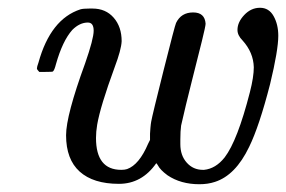

<svg xmlns="http://www.w3.org/2000/svg" viewBox="-20 -463 736 494"><path d="M382 -43Q345 10 286 10Q220 10 185 -21.5Q150 -53 150 -115Q150 -166 199 -300Q221 -363 221 -384Q221 -405 206 -405Q185 -405 166 -386Q141 -358 124 -298Q120 -282 116 -279Q115 -278 97 -278H81Q75 -284 75 -287Q75 -291 79 -302Q110 -414 187 -439Q194 -441 210 -441H218Q252 -441 272.5 -417.5Q293 -394 293 -357Q292 -335 275 -290Q238 -189 230 -142Q227 -124 227 -108Q227 -26 292 -26Q301 -26 307 -28Q338 -39 361 -93L366 -103V-119Q366 -122 367 -133.5Q368 -145 369 -150Q372 -167 401 -282.5Q430 -398 433 -404Q446 -431 477 -431Q507 -431 509 -402Q509 -396 499.5 -357.5Q490 -319 473.5 -254Q457 -189 446 -140Q444 -126 444 -104V-92Q444 -63 460.5 -44.5Q477 -26 502 -26H505Q535 -29 558 -58Q591 -101 623 -226Q633 -265 633 -290Q632 -328 604 -359Q591 -372 591 -386Q591 -406 608.5 -424.5Q626 -443 649 -443Q672 -443 684 -421.5Q696 -400 696 -371Q696 -334 675 -247Q647 -138 621 -85Q586 -12 533 5Q515 11 493 11Q445 11 411 -12Q392 -26 386 -38Q383 -43 382 -43Z"/></svg>

Font: KaTeX_Main
Style: Italic
Weight: 400
Version: Version 1.1; ttfautohint (v1.3)